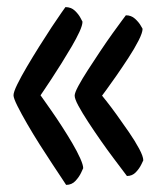

<svg xmlns="http://www.w3.org/2000/svg" viewBox="-20 -520 456 540"><path d="M166 0Q166 0 155.5 -16Q145 -32 128 -57.5Q111 -83 92 -113Q73 -143 56.5 -171.5Q40 -200 29 -222Q18 -244 18 -252Q18 -261 28.5 -282.5Q39 -304 55.5 -332Q72 -360 90.5 -389.5Q109 -419 125.5 -444Q142 -469 153 -484.5Q164 -500 164 -500Q180 -500 190.5 -490Q201 -480 206.5 -469.5Q212 -459 212 -459Q212 -449 203.5 -430.5Q195 -412 181.5 -389Q168 -366 153 -342Q138 -318 124.5 -297.5Q111 -277 102.5 -264.5Q94 -252 94 -252Q94 -252 102.5 -240Q111 -228 125 -208Q139 -188 154.5 -164Q170 -140 183.5 -117Q197 -94 205.5 -75Q214 -56 214 -47Q214 -47 208.5 -35Q203 -23 192.5 -11.5Q182 0 166 0ZM337 -25Q337 -25 326.5 -39Q316 -53 299 -75.5Q282 -98 263.5 -124.5Q245 -151 228 -177Q211 -203 200.5 -222.5Q190 -242 190 -251Q190 -259 200.5 -278.5Q211 -298 227.5 -323.5Q244 -349 262 -376Q280 -403 296.5 -426Q313 -449 323.5 -463Q334 -477 334 -477Q349 -477 359.5 -467.5Q370 -458 375.5 -448.5Q381 -439 381 -439Q381 -428 369.5 -405.5Q358 -383 341 -357Q324 -331 307 -306.5Q290 -282 278.5 -266.5Q267 -251 267 -251Q267 -251 279 -236Q291 -221 308 -197.5Q325 -174 342.5 -148.5Q360 -123 371.5 -101.5Q383 -80 383 -69Q383 -69 377.5 -57.5Q372 -46 362 -35.5Q352 -25 337 -25Z"/></svg>

Font: Yanone Kaffeesatz
Style: Regular
Weight: 400
Designer: Yanone (Cyrillic: Daniel Pouzeot, Huerta Tipografica, and Cyreal)
Foundry: Yanone
Version: Version 2.003